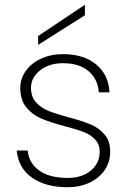

<svg xmlns="http://www.w3.org/2000/svg" viewBox="-20 -777 537 805"><path d="M263 8Q172 8 114.5 -32Q57 -72 50 -146H96Q101 -93 144.5 -62Q188 -31 263 -31Q325 -31 361.5 -62.5Q398 -94 398 -140Q398 -172 378.5 -192.5Q359 -213 330 -224Q301 -235 251 -248Q191 -264 154 -279.5Q117 -295 91 -326Q65 -357 65 -409Q65 -447 88 -479.5Q111 -512 152 -531Q193 -550 245 -550Q330 -550 382.5 -507.5Q435 -465 439 -390H394Q391 -444 352 -478Q313 -512 244 -512Q186 -512 148 -482Q110 -452 110 -409Q110 -371 131.5 -347.5Q153 -324 184.5 -311.5Q216 -299 268 -285Q325 -270 359.5 -255.5Q394 -241 418 -213.5Q442 -186 442 -140Q442 -98 419 -64Q396 -30 355 -11Q314 8 263 8ZM336 -713 140 -589V-626L336 -757Z"/></svg>

Font: Fz Poppins ExtLt
Style: Regular
Weight: 200
Designer: Ninad Kale (Devanagari), Jonny Pinhorn (Latin)
Foundry: Indian Type Foundry
Version: Vit hóa bi Vntype.Com & FontZin.Com